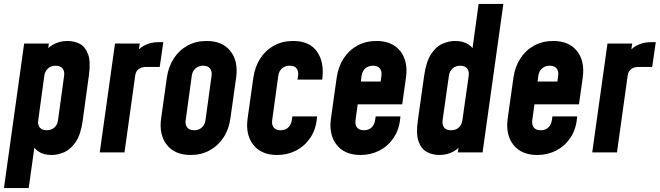

<svg xmlns="http://www.w3.org/2000/svg" viewBox="-24 -770 3333 970"><path d="M-4 180 98 -550H223L211 -466L193 -495Q213.5 -527.5 245.2 -545.2Q277 -563 318 -563Q350.5 -563 378.5 -548.8Q406.5 -534.5 420.8 -496.5Q435 -458.5 425 -388L394 -162Q384.5 -91.5 359.2 -53.8Q334 -16 301.5 -1.5Q269 13 237 13Q196 13 169.8 -5Q143.5 -23 132 -55L158 -84L121 180ZM212 -112Q235.5 -112 250.8 -125.8Q266 -139.5 269 -162L300 -388Q303 -410.5 292 -424.2Q281 -438 257 -438Q234 -438 218.5 -424.2Q203 -410.5 200 -388L169 -162Q166 -139.5 177 -125.8Q188 -112 212 -112Z M480 0 557 -550H682L669 -460L650 -487Q672 -522.5 704.2 -539.8Q736.5 -557 776 -557H801L783 -432H715Q692 -432 677 -421.2Q662 -410.5 659 -388L605 0Z M939 13Q859.5 13 819 -38Q778.5 -89 790 -172L819 -378Q827 -433.5 854.2 -475.2Q881.5 -517 924 -540Q966.5 -563 1020 -563Q1099.5 -563 1140 -512.2Q1180.5 -461.5 1169 -378L1140 -172Q1132.5 -116.5 1105 -75Q1077.5 -33.5 1035 -10.2Q992.5 13 939 13ZM957 -112Q980.5 -112 995.8 -125.8Q1011 -139.5 1014 -162L1045 -388Q1048 -410.5 1037 -424.2Q1026 -438 1002 -438Q979 -438 963.5 -424.2Q948 -410.5 945 -388L914 -162Q911 -139.5 922 -125.8Q933 -112 957 -112Z M1578 -182 1577 -172Q1571.5 -114.5 1543.2 -73Q1515 -31.5 1471.5 -9.2Q1428 13 1376 13Q1296.5 13 1256 -38Q1215.5 -89 1227 -172L1256 -378Q1264 -433.5 1291.2 -475.2Q1318.5 -517 1361 -540Q1403.5 -563 1457 -563Q1538 -563 1575.8 -511.8Q1613.5 -460.5 1605 -378L1604 -368H1479L1482 -388Q1485 -408.5 1475.2 -423.2Q1465.5 -438 1439 -438Q1416 -438 1400.5 -424.2Q1385 -410.5 1382 -388L1351 -162Q1348 -139.5 1358.8 -125.8Q1369.5 -112 1393.5 -112Q1418.5 -112 1432.8 -126.5Q1447 -141 1450 -162L1453 -182Z M1797 13Q1717.5 13 1677 -38Q1636.5 -89 1648 -172L1677 -378Q1685 -433.5 1712.2 -475.2Q1739.5 -517 1782 -540Q1824.5 -563 1878 -563Q1957.5 -563 1998 -512.2Q2038.5 -461.5 2027 -378L2008 -243H1767L1783 -358H1899L1903 -388Q1906 -410.5 1895 -424.2Q1884 -438 1860 -438Q1837 -438 1821.5 -424.2Q1806 -410.5 1803 -388L1772 -162Q1769 -139.5 1779.8 -125.8Q1790.5 -112 1814.5 -112Q1839.5 -112 1853.8 -126.5Q1868 -141 1871 -162L1874 -182H1999L1998 -172Q1992.5 -114.5 1964.2 -73Q1936 -31.5 1892.5 -9.2Q1849 13 1797 13Z M2195 13Q2162.5 13 2134 -1.5Q2105.5 -16 2091.2 -53.8Q2077 -91.5 2087 -162L2119 -388Q2129 -458.5 2153.8 -496.5Q2178.5 -534.5 2210.8 -548.8Q2243 -563 2275 -563Q2316.5 -563 2343.2 -545.2Q2370 -527.5 2381 -495L2355 -466L2394 -750H2519L2414 0H2289L2301 -84L2319 -55Q2299 -23 2267.8 -5Q2236.5 13 2195 13ZM2254.5 -112Q2279.5 -112 2294.2 -126.2Q2309 -140.5 2312 -162L2344 -388Q2347 -410 2336 -424Q2325 -438 2301 -438Q2279 -438 2263.2 -424.8Q2247.5 -411.5 2244 -388L2212 -162Q2209 -140.5 2219.5 -126.2Q2230 -112 2254.5 -112Z M2690 13Q2610.5 13 2570 -38Q2529.5 -89 2541 -172L2570 -378Q2578 -433.5 2605.2 -475.2Q2632.5 -517 2675 -540Q2717.5 -563 2771 -563Q2850.5 -563 2891 -512.2Q2931.5 -461.5 2920 -378L2901 -243H2660L2676 -358H2792L2796 -388Q2799 -410.5 2788 -424.2Q2777 -438 2753 -438Q2730 -438 2714.5 -424.2Q2699 -410.5 2696 -388L2665 -162Q2662 -139.5 2672.8 -125.8Q2683.5 -112 2707.5 -112Q2732.5 -112 2746.8 -126.5Q2761 -141 2764 -162L2767 -182H2892L2891 -172Q2885.5 -114.5 2857.2 -73Q2829 -31.5 2785.5 -9.2Q2742 13 2690 13Z M2968 0 3045 -550H3170L3157 -460L3138 -487Q3160 -522.5 3192.2 -539.8Q3224.5 -557 3264 -557H3289L3271 -432H3203Q3180 -432 3165 -421.2Q3150 -410.5 3147 -388L3093 0Z"/></svg>

Font: Mohave Light
Style: Bold Italic
Weight: 700
Italic angle: -8°
Version: Version 2.003